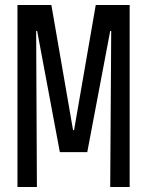

<svg xmlns="http://www.w3.org/2000/svg" viewBox="-20 -750 590 770"><path d="M50 0V-730H186L273 -228H277L364 -730H500V0H422L426 -626H422L330 -140H220L129 -626H125L128 0Z"/></svg>

Font: M PLUS Code Latin SemiExpanded
Style: Regular
Weight: 400
Width: 6
Designer: Coji Morishita
Foundry: UNDERFOREST DESIGN
Version: Version 1.002; ttfautohint (v1.8.3)